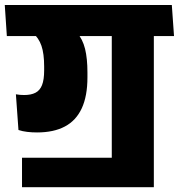

<svg xmlns="http://www.w3.org/2000/svg" viewBox="-44 -664 732 785"><path d="M413 -19H46V101.5H585V-89.5H413ZM585 -559.5H413V0H585ZM389 -516.5H667.5L658.5 -643.5H380ZM-16 -516.5H617.5L608.5 -643.5H-24.5ZM270 -531.5H88.5Q114.5 -509 125.5 -476.8Q136.5 -444.5 136.5 -392.5V-376Q136.5 -338 127.8 -316Q119 -294 101 -284.8Q83 -275.5 55 -275.5Q46.5 -275.5 37.8 -276.2Q29 -277 21 -278.5L31.5 -132.5Q48 -127 67.2 -124.8Q86.5 -122.5 107.5 -122.5Q175.5 -122.5 221.2 -146.8Q267 -171 290.2 -221Q313.5 -271 313.5 -348V-368Q313.5 -424.5 303.8 -464.2Q294 -504 270 -531.5Z"/></svg>

Font: Anek Devanagari Medium ExtraBold
Style: Regular
Weight: 800
Version: Version 1.003